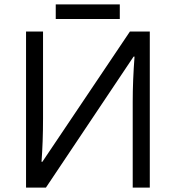

<svg xmlns="http://www.w3.org/2000/svg" viewBox="-20 -858 802 878"><path d="M527.8 -771H234.9V-837.9H527.8ZM189.9 0H99.1V-713.9H176.8V-316.9C176.8 -243.7 174.3 -177.2 169.9 -118.2H173.8L574.2 -713.9H665V0H586.9V-393.1C586.9 -458.5 589.8 -527.3 595.2 -599.1H590.8Z"/></svg>

Font: OpenSansEmoji
Style: Regular
Weight: 400
Foundry: MorbZ
Version: Version 1.000;PS 001.000;hotconv 1.0.70;makeotf.lib2.5.58329